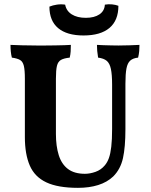

<svg xmlns="http://www.w3.org/2000/svg" viewBox="-20 -895 726 924"><path d="M583.6 -273.2Q583.6 -187.2 571.8 -134Q560 -80.9 525 -45.9Q495.4 -17.9 452.6 -4.5Q409.8 9 355.2 9Q258.5 9 202.7 -17.5Q146.8 -43.9 123.3 -98.4Q99.7 -153 99.7 -235.2V-516.1Q99.7 -557.8 94.7 -578.2Q89.7 -598.6 76.4 -606.4Q63.1 -614.2 37.1 -617.7Q33.6 -631.3 32 -647Q30.5 -662.7 30.5 -679Q50.5 -678 85.9 -677Q121.3 -676 157 -676Q174.6 -676 197.9 -676Q221.2 -676 245.1 -676.5Q268.9 -677 289.2 -677.5Q309.5 -678 321 -679Q321 -661.7 320 -646.8Q319 -631.9 315.5 -617.7Q287.5 -614.7 273.3 -606.6Q259.1 -598.5 254.1 -578.2Q249.1 -557.8 249.1 -516.1V-250.7Q249.1 -191.6 262.8 -148.2Q276.5 -104.8 307.2 -81.7Q337.9 -58.6 388.8 -58.6Q412.8 -58.6 439.4 -67.9Q466 -77.2 484.4 -99.2Q496.7 -113.7 504.1 -134.4Q511.6 -155.1 515.5 -188.9Q519.5 -222.6 519.5 -274.6V-487.1Q519.5 -536.1 513.7 -563.1Q508 -590.2 493.7 -602.2Q479.5 -614.2 452.1 -617.7Q449.1 -635.3 447.8 -650.1Q446.6 -664.8 446.6 -679Q459.6 -678 478 -677.5Q496.3 -677 515.9 -676.5Q535.5 -676 550 -676Q576.1 -676 604.2 -677Q632.2 -678 651.2 -679Q651.2 -664.2 650 -649.4Q648.7 -634.7 644.7 -617.7Q620.1 -615.2 606.8 -603.4Q593.6 -591.7 588.6 -565.4Q583.6 -539.2 583.6 -491.8ZM549.8 -867.1Q549.8 -796.9 506.9 -760.6Q463.9 -724.3 382 -724.3Q302.1 -724.3 259.9 -759.6Q217.8 -794.9 217.8 -863.1Q233.5 -869.7 253.9 -872.7Q274.2 -875.7 293.6 -872.6Q299.1 -842.4 325.4 -825.8Q351.8 -809.2 393.1 -809.2Q433.9 -809.2 458.5 -825.8Q483.1 -842.4 484.6 -872.6Q502.4 -875.7 519.5 -873.9Q536.5 -872.2 549.8 -867.1Z"/></svg>

Font: Vollkorn
Style: Regular
Weight: 400
Designer: Friedrich Althausen
Foundry: Friedrich Althausen
Version: Version 5.001